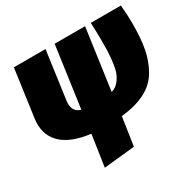

<svg xmlns="http://www.w3.org/2000/svg" viewBox="-166 -708 1116 1109"><g transform="rotate(-30 392.0 -153.5)"><path d="M781 -412Q781 -313 767.5 -243.5Q754 -174 720 -115.5Q686 -57 621.5 -23.5Q557 10 460 20L432 208L226 229L257 20Q124 4 63.5 -58Q3 -120 17 -220L61 -536H272L228 -217Q218 -145 276 -129L333 -536H536L479 -130Q507 -137 527 -161Q547 -185 556.5 -211.5Q566 -238 571 -282.5Q576 -327 576.5 -352Q577 -377 577 -422Q577 -429 577 -433Q577 -470 574 -536H775Q781 -462 781 -412Z"/></g></svg>

Font: Fira Sans Ultra
Style: Italic
Weight: 950
Italic angle: -8°
Designer: Carrois Corporate & Edenspiekermann AG
Foundry: Carrois Corporate GbR & Edenspiekermann AG
Version: Version 4.203;PS 004.203;hotconv 1.0.88;makeotf.lib2.5.64775